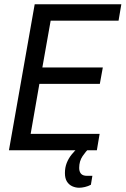

<svg xmlns="http://www.w3.org/2000/svg" viewBox="-20 -706 590 902"><path d="M22 0 143 -686H550L537 -609H218L179 -389H463L449 -312H165L124 -77H448L435 0ZM352 176Q335 176 319.5 169Q304 162 294.5 147Q285 132 285 107Q285 81 293.5 59.5Q302 38 316.5 20Q331 2 347 -12H399L398 -8Q384 4 368 27.5Q352 51 352 83Q352 100 360.5 110Q369 120 389 120H414L407 162Q394 169 379 172.5Q364 176 352 176Z"/></svg>

Font: Archivo Condensed
Style: Italic
Weight: 400
Width: 3
Italic angle: -10°
Designer: Hector Gatti
Foundry: Omnibus-Type
Version: Version 2.001